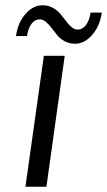

<svg xmlns="http://www.w3.org/2000/svg" viewBox="-20 -713 409 733"><path d="M157.2 0H77.1L147.5 -500H227.1ZM41 -575.2Q48.3 -627 77.4 -659.9Q106.4 -692.9 142.6 -692.9Q164.1 -692.9 181.4 -683.3Q198.7 -673.8 210.2 -660.2Q221.7 -646.5 231.7 -632.8Q241.7 -619.1 253.2 -609.6Q264.6 -600.1 277.3 -600.1Q294.9 -600.1 308.1 -617.4Q321.3 -634.8 325.7 -665H368.7Q361.3 -613.3 331.8 -579.6Q302.2 -545.9 266.6 -545.9Q245.1 -545.9 227.3 -555.4Q209.5 -564.9 198.2 -578.9Q187 -592.8 176.8 -606.4Q166.5 -620.1 155 -629.6Q143.6 -639.2 130.9 -639.2Q113.3 -639.2 100.3 -622.1Q87.4 -605 83 -575.2Z"/></svg>

Font: Fivo Sans
Style: Italic
Weight: 400
Designer: Alexander Slobzheninov
Foundry: Alexander Slobzheninov
Version: 1.0